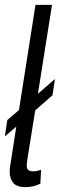

<svg xmlns="http://www.w3.org/2000/svg" viewBox="-22 -760 246 790"><path d="M-2 -199 8 -266 56 -307 124 -740H192L134 -374L204 -435L194 -368L123 -306L93 -120Q91 -106 89.5 -96Q88 -86 88 -78Q88 -68 93.5 -61.5Q99 -55 115 -55Q128 -55 147 -61L144 -4Q115 10 82 10Q48 10 33 -7Q18 -24 18 -53Q18 -60 18.5 -68.5Q19 -77 21 -84L45 -239Z"/></svg>

Font: Georama Condensed
Style: Italic
Weight: 400
Width: 3
Italic angle: -9°
Designer: Jean-Baptiste Levee
Foundry: Production Type
Version: Version 1.000